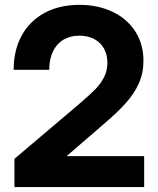

<svg xmlns="http://www.w3.org/2000/svg" viewBox="-20 -759 643 779"><path d="M38.6 -114.5 306.2 -341.4Q347.1 -376.7 367.7 -397.8Q388.3 -418.8 402 -445.4Q415.7 -472 415.7 -503.9Q415.7 -537.2 401.8 -562.1Q387.8 -587 362.1 -600.6Q336.4 -614.3 302 -614.3Q264.4 -614.3 237 -597.7Q209.6 -581.2 194.7 -550Q179.8 -518.8 179.8 -475.8H35.4Q35.4 -555.1 68 -614.6Q100.6 -674.2 160.9 -706.7Q221.3 -739.3 302.1 -739.3Q377.3 -739.3 436.5 -711.2Q495.6 -683.1 528.8 -631.6Q562 -580.1 562 -512Q562 -462.4 543.4 -420.8Q524.8 -379.1 490.7 -341.1Q456.6 -303 400.8 -255.5L251.5 -126.6V-125.6H564.9V0H38.6Z"/></svg>

Font: Intratopia Thin
Style: Regular
Weight: 100
Designer: Rasmus Andersson
Foundry: rsms
Version: Version 3.000;Glyphs 3.2.3 (3260)